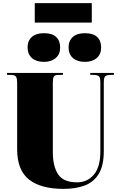

<svg xmlns="http://www.w3.org/2000/svg" viewBox="-20 -1198 776 1232"><path d="M388 14Q242 14 166 -46Q90 -106 90 -240V-668Q90 -693 83.5 -704.5Q77 -716 54 -717L25 -718V-730H384V-718L349 -717Q331 -716 325 -705.5Q319 -695 319 -668V-221Q319 -131 353 -79.5Q387 -28 475 -28Q540 -28 582 -77Q624 -126 624 -228V-668Q624 -697 616.5 -706.5Q609 -716 586 -717L559 -718V-730H711V-718L682 -717Q661 -716 653.5 -706.5Q646 -697 646 -668V-229Q646 -135 613.5 -82Q581 -29 523 -7.5Q465 14 388 14ZM525 -801Q476 -801 448 -825.5Q420 -850 420 -894Q420 -936 447 -960.5Q474 -985 525 -985Q577 -985 603 -961Q629 -937 629 -893Q629 -850 600.5 -825.5Q572 -801 525 -801ZM262 -801Q213 -801 185 -825.5Q157 -850 157 -894Q157 -936 184 -960.5Q211 -985 262 -985Q314 -985 340 -961Q366 -937 366 -893Q366 -850 337.5 -825.5Q309 -801 262 -801ZM203 -1053V-1178H569V-1053Z"/></svg>

Font: Display Black
Style: Regular
Weight: 900
Designer: Latin by Veronika Burian and Jose Scaglione. Greek by Irene Vlachou. Cyrillic by Vera Evstafieva.
Foundry: TypeTogether
Version: Version 3.002